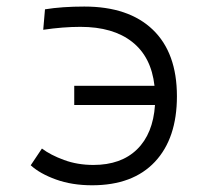

<svg xmlns="http://www.w3.org/2000/svg" viewBox="-20 -547 626 577"><path d="M256.8 9.8Q196.3 9.8 148.2 -7.6Q100.1 -24.9 72.3 -50.3L106 -100.6Q131.8 -81.1 172.4 -66.2Q212.9 -51.3 260.7 -51.3Q343.8 -51.3 391.8 -98.1Q439.9 -145 445.8 -231.4H203.1V-289.1H444.3Q434.6 -376 377.2 -421.1Q319.8 -466.3 221.7 -466.3Q169.4 -466.3 109.9 -457.5L115.2 -519Q166.5 -527.3 233.4 -527.3Q366.7 -527.3 439.2 -457.8Q511.7 -388.2 511.7 -257.8Q511.7 -131.3 445.6 -60.8Q379.4 9.8 256.8 9.8Z"/></svg>

Font: CaskaydiaCove NFP Light
Style: Regular
Weight: 300
Designer: Aaron Bell
Foundry: Saja Typeworks
Version: Version 2111.001; VTT 6.35;Nerd Fonts 3.1.1